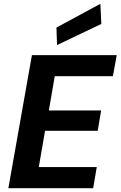

<svg xmlns="http://www.w3.org/2000/svg" viewBox="-20 -990 634 1010"><path d="M24 0 148 -700H594L574 -589H268L237 -409H512L494 -302H217L184 -111H489L470 0ZM280 -753 277 -845 508 -970 513 -864Z"/></svg>

Font: DM Sans ExtraBold
Style: Italic
Weight: 800
Italic angle: -10°
Designer: Colophon Foundry, Jonny Pinhorn
Foundry: Colophon Foundry
Version: Version 4.004;gftools[0.9.30]